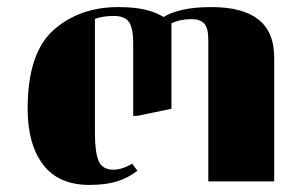

<svg xmlns="http://www.w3.org/2000/svg" viewBox="-20 -512 868 542"><path d="M568 0V-400Q568 -433 556.5 -445.5Q545 -458 521 -458Q488 -458 464 -446V-205L368 -185H356V-390Q356 -433 344 -450Q332 -467 301 -467Q272 -467 248 -459V-136Q248 -82 258.5 -57.5Q269 -33 300 -33Q325 -33 353 -50L368 -30Q342 -10 310.5 0Q279 10 232 10Q145 10 101.5 -47.5Q58 -105 58 -205Q58 -362 131 -427Q204 -492 314 -492Q358 -492 388.5 -485Q419 -478 442 -464Q460 -476 494 -484Q528 -492 577 -492Q754 -492 754 -351V0Z"/></svg>

Font: Chonburi
Style: Regular
Weight: 400
Designer: Thanarat Vachiruckul and Stawix Ruecha
Foundry: Cadson Demak & Katatrad
Version: Version 1.000